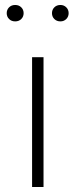

<svg xmlns="http://www.w3.org/2000/svg" viewBox="-20 -752 304 772"><path d="M155 0H109V-522H155ZM75 -699Q75 -685 65.5 -675.5Q56 -666 41 -666Q26 -666 16.5 -675.5Q7 -685 7 -699Q7 -713 16.5 -722.5Q26 -732 41 -732Q56 -732 65.5 -722.5Q75 -713 75 -699ZM256 -699Q256 -685 246.5 -675.5Q237 -666 223 -666Q208 -666 198.5 -675.5Q189 -685 189 -699Q189 -713 198.5 -722.5Q208 -732 223 -732Q237 -732 246.5 -722.5Q256 -713 256 -699Z"/></svg>

Font: FiraGO ExtraLight
Style: Regular
Weight: 200
Designer: bBox Type
Foundry: bBox Type GmbH
Version: Version 1.001